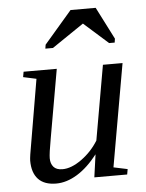

<svg xmlns="http://www.w3.org/2000/svg" viewBox="-52 -737 603 791"><g transform="rotate(-5 250.0 -341.5)"><path d="M130.9 -94.2Q130.9 -72.3 142.6 -58.6Q154.3 -44.9 179.7 -44.9Q216.3 -44.9 258.8 -75.4Q301.3 -106 328.6 -150.4L382.8 -459H463.9L389.2 -34.2L446.8 -22L442.9 0H307.1L320.3 -94.2Q279.8 -42 235.8 -15.1Q191.9 11.7 148.9 11.7Q99.6 11.7 74.7 -14.9Q49.8 -41.5 49.8 -91.3Q49.8 -98.6 52.5 -117.4Q55.2 -136.2 105 -425.3L50.8 -437L54.7 -459H191.9L142.1 -175.3Q130.9 -113.8 130.9 -94.2ZM152.3 -545.9 154.8 -562 269.5 -695.3H373.5L441.4 -562L439 -545.9H416L315.4 -635.3L183.6 -545.9Z"/></g></svg>

Font: Liberation Serif
Style: Italic
Weight: 400
Italic angle: -16.333°
Designer: Steve Matteson
Foundry: Ascender Corporation
Version: Version 2.1.5